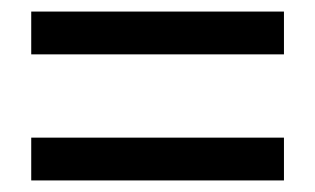

<svg xmlns="http://www.w3.org/2000/svg" viewBox="-20 -496 545 332"><path d="M34 -402V-476H471V-402ZM34 -184V-258H471V-184Z"/></svg>

Font: Mada Medium
Style: Regular
Weight: 500
Designer: Khaled Hosny
Version: Version 1.5